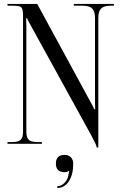

<svg xmlns="http://www.w3.org/2000/svg" viewBox="-20 -722 604 964"><path d="M267.6 212.9Q287.1 212.9 303.2 196.8Q319.3 180.7 323.2 159.2L327.1 137.7L324.2 135.7Q319.3 142.6 304.7 142.6Q260.7 142.6 260.7 99.6Q260.7 55.7 304.7 55.7Q324.2 55.7 335.9 67.9Q347.7 80.1 347.7 99.6Q347.7 154.3 325.7 188Q303.7 221.7 267.6 221.7ZM17.6 0V-8.8H43Q72.3 -8.8 84 -20.5Q95.7 -32.2 95.7 -60.5V-641.6Q95.7 -676.8 86.9 -685.1Q78.1 -693.4 43 -693.4H17.6V-702.1H167L434.6 -210Q452.1 -179.7 452.1 -173.8H458Q457 -184.6 457 -214.8V-631.8Q457 -665 442.9 -679.2Q428.7 -693.4 394.5 -693.4H350.6V-702.1H551.8V-693.4H536.1Q502 -693.4 487.8 -679.2Q473.6 -665 473.6 -631.8V18.6H465.8Q465.8 8.8 438.5 -42L135.7 -591.8Q116.2 -627 116.2 -629.9H111.3Q112.3 -619.1 112.3 -587.9V-60.5Q112.3 -32.2 124 -20.5Q135.7 -8.8 165 -8.8H190.4V0Z"/></svg>

Font: FoglihtenNo07
Style: Regular
Weight: 500
Designer: gluk (gluksza@wp.pl)
Foundry: gluk (gluksza@wp.pl)
Version: Version 0.871